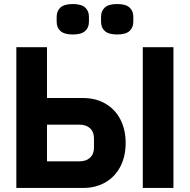

<svg xmlns="http://www.w3.org/2000/svg" viewBox="-20 -932 940 952"><path d="M261 -824V-849Q261 -878 280 -895Q299 -912 341 -912Q383 -912 402 -895Q421 -878 421 -849V-824Q421 -795 402 -778Q383 -761 341 -761Q299 -761 280 -778Q261 -795 261 -824ZM481 -824V-849Q481 -878 500 -895Q519 -912 561 -912Q603 -912 622 -895Q641 -878 641 -849V-824Q641 -795 622 -778Q603 -761 561 -761Q519 -761 500 -778Q481 -795 481 -824ZM213 -698V-446H391Q455 -446 503 -418Q551 -390 577 -339.5Q603 -289 603 -223Q603 -157 577 -106.5Q551 -56 503 -28Q455 0 391 0H61V-698ZM446 -201V-245Q446 -278 426.5 -296Q407 -314 373 -314H213V-132H373Q407 -132 426.5 -150Q446 -168 446 -201ZM840 -698V0H688V-698Z"/></svg>

Font: iA Writer Quattro V
Style: Regular
Weight: 400
Designer: Mike Abbink, Paul van der Laan, Pieter van Rosmalen, Oliver Reichenstein
Foundry: Information Architects Inc.
Version: Version 2.000